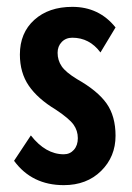

<svg xmlns="http://www.w3.org/2000/svg" viewBox="-20 -530 384 560"><path d="M191 -510Q269 -510 317 -450L273 -377Q241 -420 191 -420Q172 -420 160 -407.5Q148 -395 148 -376Q148 -354 160 -336.5Q172 -319 205 -299Q265 -265 291 -228Q317 -191 317 -134Q317 -73 275 -31.5Q233 10 166 10Q73 10 21 -61L70 -135Q113 -80 166 -80Q184 -80 195.5 -93Q207 -106 207 -127Q207 -149 194.5 -166.5Q182 -184 143 -210Q90 -242 64 -280Q38 -318 38 -371Q38 -434 80 -472Q122 -510 191 -510Z"/></svg>

Font: Gully ECD Medium
Style: Regular
Weight: 500
Width: 2
Designer: jaikishan Patel
Foundry: MagicType
Version: Version 1.000;Glyphs 3.2 (3242)